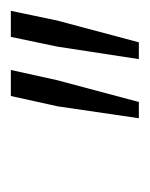

<svg xmlns="http://www.w3.org/2000/svg" viewBox="19 -747 276 354"><g transform="rotate(-90 157.0 -570.0)"><path d="M225 -452 248 -602 266 -688H314L296 -602L256 -452ZM116 -452 138 -602 157 -688H205L186 -602L146 -452Z"/></g></svg>

Font: Saira ExtraLight
Style: Italic
Weight: 200
Italic angle: -12°
Designer: Hector Gatti with collaboration of the Omnibus-Type team
Foundry: Omnibus-Type
Version: Version 1.100; ttfautohint (v1.8.3)